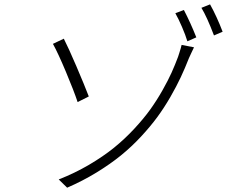

<svg xmlns="http://www.w3.org/2000/svg" viewBox="-20 -829 1045 884"><path d="M250.4 -2.8Q323.9 -31.6 389.6 -70.1Q455.3 -108.7 504.8 -148.8Q554.3 -188.9 598 -236Q641.7 -283 671.9 -325.1Q702.1 -367.2 728.3 -413.7Q754.6 -460.2 770.2 -495.2Q785.9 -530.2 799.7 -567.1Q800.8 -570 805 -583.3Q809.3 -596.6 812.1 -606.4Q815 -616.1 816.1 -622.2L873.2 -611.2Q868.3 -601.6 859.9 -583.1Q851.6 -564.6 849.8 -561.1Q831.7 -514.9 812.3 -473.5Q793 -432.2 764.6 -382.8Q736.2 -333.5 704.4 -290.1Q672.6 -246.8 629.1 -199.9Q585.6 -153.1 536.4 -113.1Q487.2 -73.2 423.8 -34.4Q360.4 4.3 289.1 35.2ZM223.7 -627.1 273.8 -650.9Q294.7 -610.1 331.9 -523.4Q369 -436.8 388.8 -384.9L337.4 -359Q320.3 -410.5 283.6 -498Q246.8 -585.6 223.7 -627.1ZM826.7 -783Q857.6 -723.4 883.9 -657L842.7 -638.8Q834.2 -667.3 818 -704.9Q801.8 -742.5 787.3 -768.1ZM947.1 -808.9Q978 -753.6 1005 -682.9L965.2 -665.8Q932.5 -751.8 907.3 -793Z"/></svg>

Font: Karasuma Gothic
Style: Light Italic
Weight: 300
Italic angle: 9.39998°
Designer: Rasmus Andersson / Ryoko Nishizuka
Foundry: rsms
Version: Version 1.00